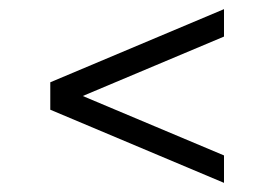

<svg xmlns="http://www.w3.org/2000/svg" viewBox="-20 -560 600 420"><path d="M90 -320V-380L470 -540V-480L161 -350L470 -220V-160Z"/></svg>

Font: Croissant One
Style: Regular
Weight: 400
Designer: Eduardo Rodriguez Tunni
Foundry: Eduardo Rodriguez Tunni
Version: Version 1.001